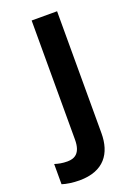

<svg xmlns="http://www.w3.org/2000/svg" viewBox="-202 -602 634 901"><g transform="rotate(-20 115.0 -151.0)"><path d="M33 240C156 240 205 167 205 67V-542H78V53C78 119 48 137 10 137C-15 137 -33 133 -53 127V228C-32 235 1 240 33 240Z"/></g></svg>

Font: Noto Sans Lao SemiBold
Style: Regular
Weight: 600
Designer: Monotype Design Team
Foundry: Monotype Imaging Inc.
Version: Version 2.003